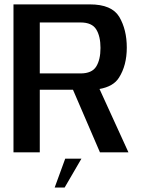

<svg xmlns="http://www.w3.org/2000/svg" viewBox="-20 -695 649 876"><path d="M41.5 0H161.5V-285.5H313L436 0H566L434 -289C476 -296.5 506 -313.5 523 -341C546.5 -378 558.5 -423.5 558.5 -478C558.5 -532.5 547 -579 524.5 -617.5C501.5 -656 457 -675 389.5 -675H41.5ZM161.5 -360V-592.5H347.5C382 -592.5 406 -582 419 -561C432 -540 438.5 -511.5 438.5 -476.5C438.5 -440.5 432 -412.5 419 -391.5C406 -370.5 382 -360 347.5 -360ZM229.5 160.5H275L351.5 29H277.5Z"/></svg>

Font: Anybody Medium
Style: Regular
Weight: 500
Designer: Tyler Finck
Foundry: Etcetera Type Company
Version: Version 1.110